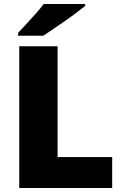

<svg xmlns="http://www.w3.org/2000/svg" viewBox="-20 -947 622 967"><path d="M77 0V-714H270V-156H545V0ZM409 -917Q391 -903 364 -882.5Q337 -862 306 -840.5Q275 -819 246.5 -799.5Q218 -780 198 -767H71V-781Q88 -800 112 -825.5Q136 -851 160 -878Q184 -905 200 -927H409Z"/></svg>

Font: Noto Kufi Arabic Black
Style: Regular
Weight: 900
Designer: Monotype Design Team, David Williams, Khaled Hosny
Foundry: Google LLC
Version: Version 2.109; ttfautohint (v1.8.4.7-5d5b)